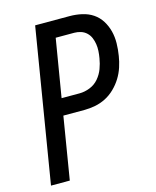

<svg xmlns="http://www.w3.org/2000/svg" viewBox="-111 -812 722 888"><g transform="rotate(-15 250.0 -367.5)"><path d="M22 0 143 -735H308Q338 -735 367 -728.5Q396 -722 419 -706.5Q442 -691 457 -667Q472 -643 479 -615.5Q486 -588 485.5 -558Q485 -528 480 -498Q476 -472 467.5 -446Q459 -420 444.5 -396.5Q430 -373 409.5 -353Q389 -333 364.5 -320.5Q340 -308 313.5 -303Q287 -298 261 -298H161L112 0ZM174 -378H260Q285 -378 310 -388Q335 -398 352 -418Q369 -438 378 -462Q387 -486 391 -511Q394 -528 395 -545Q396 -562 393.5 -578Q391 -594 385 -608.5Q379 -623 367.5 -634Q356 -645 340.5 -650Q325 -655 309 -655H220Z"/></g></svg>

Font: Iosevka Term Curly Md Obl
Style: Regular
Weight: 500
Italic angle: -9°
Designer: Belleve Invis
Foundry: Belleve Invis
Version: Version 32.3.0